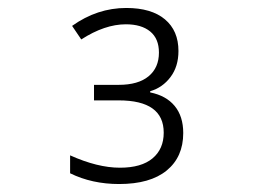

<svg xmlns="http://www.w3.org/2000/svg" viewBox="-20 -872 640 482"><path d="M156 -437V-482Q225 -451 281 -451Q335 -451 363 -474.5Q391 -498 391 -539Q391 -620 278 -620H216V-659H278Q327 -659 353 -680.5Q379 -702 379 -740Q379 -775 357 -793Q335 -811 296 -811Q243 -811 184 -773L161 -807Q224 -852 297 -852Q360 -852 394 -823.5Q428 -795 428 -744Q428 -705 408 -678.5Q388 -652 357 -643V-640Q397 -632 418.5 -606Q440 -580 440 -538Q440 -478 398.5 -444Q357 -410 279 -410Q211 -410 156 -437Z"/></svg>

Font: Noto Sans Mono UI Light
Style: Regular
Weight: 300
Monospace: yes
Designer: Monotype Design team
Foundry: Monotype Imaging Inc.
Version: Version 1.000